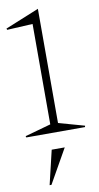

<svg xmlns="http://www.w3.org/2000/svg" viewBox="-141 -759 569 1098"><g transform="rotate(-10 144.0 -210.5)"><path d="M-30.8 -625 -33.2 -632.8 163.1 -712.9V-49.8L313 -7.8L311 0H-29.8L-32.2 -7.8L118.2 -49.8V-632.8ZM54.2 292 101.1 94.2H176.8L64.9 292Z"/></g></svg>

Font: Halibut Exp Thin
Style: Regular
Weight: 250
Width: 7
Designer: Matteo Maggi
Foundry: Collletttivo
Version: Version 3.080 | FøM Fix